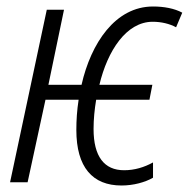

<svg xmlns="http://www.w3.org/2000/svg" viewBox="-20 -561 581 591"><path d="M354 10C391 10 427 0 451 -14V-61C424 -46 394 -37 362 -37C301 -37 268 -79 268 -164C268 -194 271 -224 276 -254H440L449 -300H286C311 -405 369 -494 450 -494C476 -494 502 -488 522 -477L541 -522C517 -535 485 -541 451 -541C335 -541 260 -428 231 -300H129L177 -531H124L11 0H65L120 -254H222C217 -222 215 -191 215 -161C215 -46 265 10 354 10Z"/></svg>

Font: Noto Sans Condensed Light
Style: Italic
Weight: 300
Width: 3
Italic angle: -12°
Designer: Monotype Design Team
Foundry: Monotype Imaging Inc.
Version: Version 2.013